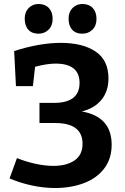

<svg xmlns="http://www.w3.org/2000/svg" viewBox="-20 -931 626 963"><path d="M540 -205Q540 -134 502 -85Q464 -36 399.5 -12Q335 12 256 12Q200 12 141 -0.5Q82 -13 28 -36L65 -138Q110 -120 158 -109.5Q206 -99 248 -99Q314 -99 354 -126.5Q394 -154 394 -210Q394 -314 256 -314H178V-415H251Q379 -415 379 -515Q379 -612 259 -612Q215 -612 156 -596L145 -499H60L51 -675Q179 -716 285 -716Q395 -716 459.5 -672.5Q524 -629 524 -538Q524 -473 488.5 -430Q453 -387 390 -372Q540 -346 540 -205ZM104 -838Q104 -871 124 -891Q144 -911 173 -911Q206 -911 225 -891Q244 -871 244 -836Q244 -802 223.5 -782Q203 -762 173 -762Q140 -762 122 -782Q104 -802 104 -838ZM324 -838Q324 -871 344 -891Q364 -911 393 -911Q426 -911 445 -891Q464 -871 464 -836Q464 -802 443.5 -782Q423 -762 393 -762Q360 -762 342 -782Q324 -802 324 -838Z"/></svg>

Font: Bitter Pro
Style: Bold
Weight: 700
Designer: Sol Matas, and Bitter project Authors
Foundry: Sol Matas
Version: Version 1.010